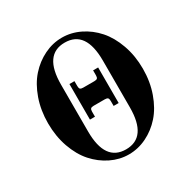

<svg xmlns="http://www.w3.org/2000/svg" viewBox="-166 -889 1059 1066"><g transform="rotate(-30 364.0 -356.0)"><path d="M363.8 -730Q423.3 -730 478.3 -703.1Q533.2 -676.3 575.2 -628.9Q617.2 -581.5 642.6 -510.3Q668 -439 668 -356Q668 -272.9 642.6 -201.7Q617.2 -130.4 575.2 -83Q533.2 -35.6 478.3 -8.8Q423.3 18.1 363.8 18.1Q304.7 18.1 249.8 -8.8Q194.8 -35.6 152.6 -83Q110.4 -130.4 85.2 -201.7Q60.1 -272.9 60.1 -356Q60.1 -439 85.2 -510.3Q110.4 -581.5 152.6 -628.9Q194.8 -676.3 249.8 -703.1Q304.7 -730 363.8 -730ZM363.8 -698.2Q230 -698.2 230 -505.9V-206.1Q230 -14.2 363.8 -14.2Q498 -14.2 498 -206.1V-505.9Q498 -698.2 363.8 -698.2ZM272 -257.8V-485.8H304.2V-454.1Q304.2 -440.4 309.3 -435.3Q314.5 -430.2 328.1 -430.2H399.9Q413.6 -430.2 418.7 -435.3Q423.8 -440.4 423.8 -454.1V-485.8H456.1V-257.8H423.8V-290Q423.8 -303.7 418.7 -308.8Q413.6 -314 399.9 -314H328.1Q314.5 -314 309.3 -308.8Q304.2 -303.7 304.2 -290V-257.8Z"/></g></svg>

Font: Flanker Steampunk
Style: Bold
Weight: 700
Designer: Alexey Kryukov, Leonardo Di Lena
Foundry: Alexey Kryukov, Leonardo Di Lena
Version: 1.210